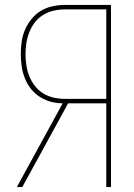

<svg xmlns="http://www.w3.org/2000/svg" viewBox="-20 -755 540 775"><path d="M48 0 233 -338Q208 -338 184.5 -344.5Q161 -351 140 -364.5Q119 -378 104 -397.5Q89 -417 80 -440Q71 -463 67.5 -487.5Q64 -512 64 -536Q64 -562 67.5 -587Q71 -612 81 -635Q91 -658 107 -678Q123 -698 144.5 -711Q166 -724 191 -729.5Q216 -735 241 -735H428V0H409V-338H255L104 -62L70 0ZM241 -356H409V-717H241Q219 -717 196.5 -712Q174 -707 154.5 -695Q135 -683 121 -665Q107 -647 98.5 -625.5Q90 -604 86.5 -581.5Q83 -559 83 -536Q83 -514 86.5 -491Q90 -468 98.5 -447Q107 -426 121 -408Q135 -390 154.5 -378Q174 -366 196.5 -361Q219 -356 241 -356Z"/></svg>

Font: Iosevka SS18 Thin
Style: Regular
Weight: 100
Monospace: yes
Designer: Belleve Invis
Foundry: Belleve Invis
Version: Version 25.1.1; ttfautohint (v1.8.4)